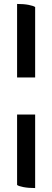

<svg xmlns="http://www.w3.org/2000/svg" viewBox="-20 -754 265 974"><path d="M66.7 -361V-734Q101.3 -734 125.9 -729.1Q150.5 -724.2 158.3 -718.2V-361ZM158.3 200Q123.7 200 98.6 195.1Q73.5 190.2 66.7 184.2V-173H158.3Z"/></svg>

Font: Pitagon Serif
Style: Regular
Weight: 400
Designer: Travis Tran
Foundry: Pitagon
Version: Version 1.000;gftools[0.9.26]